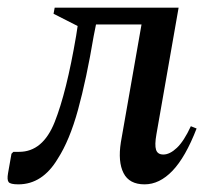

<svg xmlns="http://www.w3.org/2000/svg" viewBox="-28 -472 547 502"><path d="M350 10Q310 10 295 -19.5Q280 -49 288 -100L342 -408H223L217 -378Q198 -265 176 -185Q154 -105 123 -57Q83 10 20 10Q-1 10 -5.5 4Q-10 -2 -7 -19L2 -70L7 -75H22Q84 -75 115 -153Q146 -231 171 -378L175 -404L112 -436L115 -452H439L381 -121Q376 -93 380 -80.5Q384 -68 399 -68Q416 -68 434.5 -85.5Q453 -103 471 -142L486 -136Q457 -61 423 -25.5Q389 10 350 10Z"/></svg>

Font: Spectral Medium
Style: Italic
Weight: 500
Italic angle: -10°
Designer: Jean-Baptiste Levee
Foundry: Production Type
Version: Version 2.001